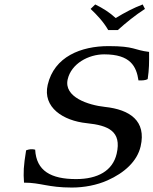

<svg xmlns="http://www.w3.org/2000/svg" viewBox="-20 -832 689 862"><path d="M649.3 -599C581.1 -607 585.3 -625 467.3 -625C344.3 -625 223.4 -578 194.1 -451C170.8 -350 263.1 -290 369.4 -279C466.1 -269 527.1 -243 503.8 -142C486 -65 418.5 -28 321.5 -28C208.5 -28 143 -65 137.9 -160C123.9 -164 109.4 -162 97.2 -157C85.4 -84 84.6 -59 87.8 -12C163.8 -12 194.7 10 302.7 10C357.7 10 415.2 -1 462.1 -22C538.9 -56 595.9 -108 611.4 -175C637.7 -289 563.5 -340 451.3 -352C376.6 -360 265.4 -396 283.9 -476C300.1 -546 376.8 -588 447.8 -588C565.8 -588 592.3 -534 601.7 -471C615.7 -471 630.5 -470 643.1 -477C649.7 -523 649.7 -549 649.3 -599ZM465.9 -697H508.9C546.8 -731 586.2 -763 630.8 -792L620.5 -812C578.8 -796 542.4 -777 499.4 -751C472.2 -776 442.5 -795 407.5 -812L386.8 -792C416.4 -764 444.5 -734 465.9 -697Z"/></svg>

Font: Linux Libertine Mono O
Style: Mono Oblique
Weight: 400
Italic angle: -13°
Designer: Philipp H. Poll
Foundry: Philipp H. Poll
Version: Version 5.1.7